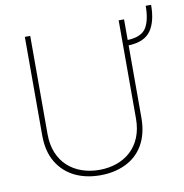

<svg xmlns="http://www.w3.org/2000/svg" viewBox="-84 -837 886 926"><g transform="rotate(-10 358.5 -373.5)"><path d="M549.8 -229C549.8 -91.8 456.5 -16.6 333.5 -16.6C210.9 -16.6 116.7 -91.8 116.7 -229V-710.9H90.3V-229C90.3 -175.8 101.1 -131.8 122.6 -96.2C165 -25.4 241.2 9.8 333.5 9.8C379.9 9.8 421.4 1 458 -16.6C531.2 -51.8 576.2 -123 576.2 -229V-583.5C628.4 -585.4 664.6 -601.6 685.5 -631.3C706.5 -661.1 716.8 -703.1 716.8 -757.3H690.4C690.4 -711.9 683.1 -676.3 668 -650.9C652.8 -625.5 622.1 -611.8 576.2 -609.9V-710.9H549.8Z"/></g></svg>

Font: Vazirmatn Thin
Style: Regular
Weight: 100
Designer: Saber Rastikerdar
Foundry: Saber Rastikerdar
Version: Version 33.003